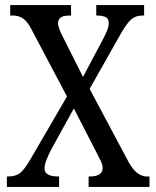

<svg xmlns="http://www.w3.org/2000/svg" viewBox="-20 -734 614 754"><path d="M7 0V-41H12Q43 -41 60.5 -56Q78 -71 101 -111L243 -355L103 -620Q88 -649 71 -661Q54 -673 31 -673H20V-714H259V-673H256Q227 -673 217.5 -664.5Q208 -656 208 -644Q208 -633 213.5 -618.5Q219 -604 229 -585L306 -432L386 -583Q395 -600 401 -615Q407 -630 407 -644Q407 -662 393.5 -667.5Q380 -673 360 -673H358V-714H546V-673H539Q513 -673 495.5 -658Q478 -643 454 -601L332 -385L487 -94Q504 -65 521.5 -53Q539 -41 555 -41H567V0H328V-41H332Q383 -41 383 -74Q383 -86 377.5 -98Q372 -110 355 -143L270 -308L180 -145Q171 -127 163 -107.5Q155 -88 155 -72Q155 -41 209 -41H212V0Z"/></svg>

Font: Noto Serif Georgian Condensed
Style: Regular
Weight: 400
Width: 3
Designer: Monotype Design Team, Akaki Razmadze
Foundry: Google LLC
Version: Version 2.003; ttfautohint (v1.8.4.7-5d5b)